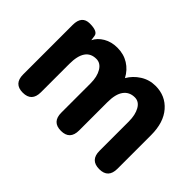

<svg xmlns="http://www.w3.org/2000/svg" viewBox="-88 -727 960 960"><g transform="rotate(45 391.5 -247.0)"><path d="M121 0Q58 0 58 -66V-416Q58 -482 114 -482Q170 -482 174 -455L178 -428Q192 -457 223.5 -475.5Q255 -494 297 -494Q342 -494 376.5 -472.5Q411 -451 431 -413Q451 -448 487 -471Q523 -494 567 -494Q637 -494 681 -443.5Q725 -393 725 -304V-66Q725 0 662 0Q598 0 598 -66V-273Q598 -320 581 -350Q564 -380 534 -380Q496 -380 475 -351.5Q454 -323 454 -266V-66Q454 0 391 0Q328 0 328 -66V-273Q328 -320 310 -350Q292 -380 262 -380Q184 -380 184 -266V-66Q184 0 121 0Z"/></g></svg>

Font: Zen Maru Gothic Black
Style: Regular
Weight: 900
Designer: Yoshimichi Ohira
Foundry: Positype
Version: Version 1.001